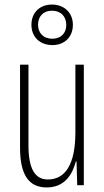

<svg xmlns="http://www.w3.org/2000/svg" viewBox="-20 -813 458 843"><path d="M210 -615C263 -615 300 -650 300 -704C300 -758 261 -793 208 -793C157 -793 118 -760 118 -704C118 -648 158 -615 210 -615ZM210 -643C169 -643 147 -670 147 -704C147 -740 169 -766 208 -766C247 -766 271 -741 271 -703C271 -667 247 -643 210 -643ZM348 -529H311V-233C311 -90 266 -25 190 -25C135 -25 105 -70 105 -174V-529H68V-165C68 -49 104 10 185 10C264 10 298 -47 313 -104H316L319 0H348Z"/></svg>

Font: Noto Sans Georgian ExtraCondensed ExtraLight
Style: Regular
Weight: 200
Width: 2
Designer: Monotype Design Team, Akaki Razmadze
Foundry: Google LLC
Version: Version 2.005